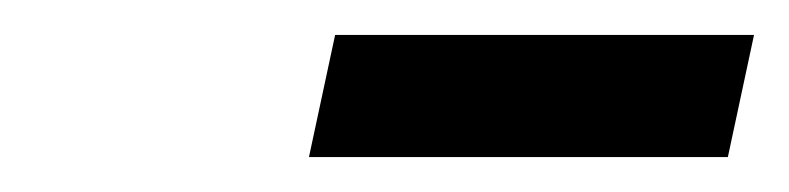

<svg xmlns="http://www.w3.org/2000/svg" viewBox="-20 -697 452 110"><path d="M157 -607 172 -677H412L397 -607Z"/></svg>

Font: Source Serif 4 Semibold
Style: Italic
Weight: 600
Italic angle: -12°
Designer: Frank Grießhammer
Foundry: Adobe
Version: Version 4.005;hotconv 1.1.0;makeotfexe 2.6.0